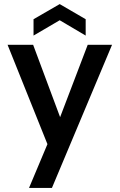

<svg xmlns="http://www.w3.org/2000/svg" viewBox="-20 -719 585 939"><path d="M399 -545 272 -620 144 -545V-625L272 -699L399 -625ZM409 -500H528L234 200H122L212 -14L17 -500H142L274 -146Z"/></svg>

Font: Albert Sans SemiBold
Style: Regular
Weight: 600
Designer: Andreas Rasmussen
Foundry: a.Foundry
Version: Version 1.025